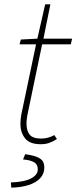

<svg xmlns="http://www.w3.org/2000/svg" viewBox="-20 -656 352 884"><path d="M168 8Q116 8 95 -19.5Q74 -47 74 -84Q74 -96 75 -106Q76 -116 78 -128L146 -452H70L76 -474L152 -478L188 -636H212L180 -478H312L306 -452H174L106 -126Q105 -117 103.5 -108Q102 -99 102 -88Q102 -54 116.5 -36Q131 -18 170 -18Q187 -18 202.5 -22.5Q218 -27 230 -34L242 -16Q229 -7 210.5 0.5Q192 8 168 8ZM32 208 30 184Q92 182 123 165.5Q154 149 154 124Q154 101 137 91Q120 81 86 78L96 54Q132 59 151 67Q170 75 177 86.5Q184 98 184 116Q184 144 165 164.5Q146 185 111.5 196Q77 207 32 208Z"/></svg>

Font: Source Sans 3
Style: Italic
Weight: 200
Italic angle: -11°
Designer: Paul D. Hunt
Foundry: Adobe
Version: Version 3.046;hotconv 1.0.118;makeotfexe 2.5.65603